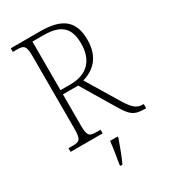

<svg xmlns="http://www.w3.org/2000/svg" viewBox="-223 -820 1011 1146"><g transform="rotate(-30 282.0 -246.5)"><path d="M43 0H264V-25H235C186 -25 175 -35 175 -108V-320H280L417 -91C460 -20 481 0 558 0H564V-29H556C516 -29 492 -51 456 -109L322 -331C399 -353 465 -409 465 -529C465 -657 400 -714 245 -714H43V-689H72C120 -689 132 -679 132 -606V-108C132 -35 120 -25 72 -25H43ZM243 -349H175V-684H251C380 -684 421 -629 421 -528C421 -414 359 -349 243 -349ZM258 208V221H273C292 181 317 113 332 71V61H280C275 109 267 159 258 208Z"/></g></svg>

Font: Noto Serif Myanmar SemiCondensed ExtraLight
Style: Regular
Weight: 200
Width: 4
Designer: Ben Mitchell and the Monotype Design Team
Foundry: Monotype Imaging Inc.
Version: Version 2.106